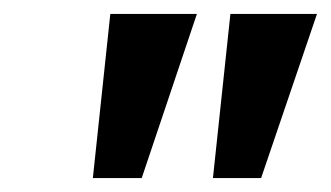

<svg xmlns="http://www.w3.org/2000/svg" viewBox="-20 -727 474 275"><path d="M113 -472 138 -707H262L183 -472ZM285 -472 310 -707H434L354 -472Z"/></svg>

Font: Volkhov
Style: Bold Italic
Weight: 700
Designer: Cyreal (www.cyreal.org)
Foundry: Cyreal (www.cyreal.org)
Version: Version 1.001